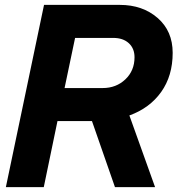

<svg xmlns="http://www.w3.org/2000/svg" viewBox="-20 -765 737 785"><path d="M4 0 160 -745H470Q563 -745 624.5 -691.5Q686 -638 686 -549Q686 -455 639 -389Q592 -323 509 -293L614 0H450L356 -270H215L159 0ZM244 -405H400Q455 -405 492.5 -440.5Q530 -476 530 -531Q530 -567 506.5 -588.5Q483 -610 443 -610H287Z"/></svg>

Font: Plus Jakarta Display
Style: Bold Italic
Weight: 700
Italic angle: -12°
Designer: Gumpita Rahayu
Foundry: Tokotype Studio
Version: Version 1.000;hotconv 1.0.109;makeotfexe 2.5.65596